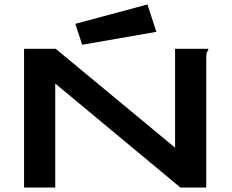

<svg xmlns="http://www.w3.org/2000/svg" viewBox="-20 -842 1040 862"><path d="M88 -623H230L766 -179V-623H915V-616Q909 -610 907.5 -603Q906 -596 906 -579V0H790L228 -467V0H88ZM349 -641 318 -735 642 -822 682 -699Z"/></svg>

Font: Inconsolata UltraExpanded ExtraBold
Style: Regular
Weight: 800
Width: 9
Monospace: yes
Designer: Raph Levien, Cyreal, Brenton Simpson
Foundry: Raph Levien, Cyreal, Google
Version: Version 3.001; ttfautohint (v1.8.2.53-6de2)